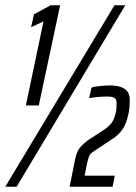

<svg xmlns="http://www.w3.org/2000/svg" viewBox="-30 -708 515 728"><path d="M68 -308 135 -627 88 -605 99 -654 162 -688H198L117 -308ZM-10 0 404 -688H445L33 0ZM234 0 253 -95Q256 -112 260 -123.5Q264 -135 270 -144Q276 -153 285 -161Q294 -169 306 -178L363 -215Q375 -223 384 -231.5Q393 -240 399 -251.5Q405 -263 409 -281Q411 -290 411.5 -298.5Q412 -307 412 -317Q412 -328 408 -333Q404 -338 396 -340Q388 -342 375 -342Q362 -342 344 -340.5Q326 -339 308 -336L317 -376Q330 -380 350.5 -382Q371 -384 388 -384Q409 -384 425.5 -379Q442 -374 452 -362.5Q462 -351 462 -329Q462 -316 461 -303.5Q460 -291 458 -280Q453 -255 445 -237Q437 -219 425 -205.5Q413 -192 396 -181L331 -138Q315 -128 310.5 -121Q306 -114 300 -88L291 -42H405L397 0Z"/></svg>

Font: Saira UltraCondensed Medium
Style: Italic
Weight: 500
Width: 1
Italic angle: -12°
Designer: Hector Gatti with collaboration of the Omnibus-Type team
Foundry: Omnibus-Type
Version: Version 1.101